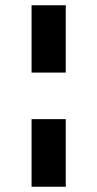

<svg xmlns="http://www.w3.org/2000/svg" viewBox="-20 -715 368 730"><path d="M230 -695V-439H100V-695ZM230 -5H100V-262H230Z"/></svg>

Font: Venryn Sans SemiBold
Style: Regular
Weight: 600
Designer: Owen Earl, indestructible type* (font) & Cristiano Sobral (main changes)
Version: Version 3.60;October 28, 2020;FontCreator 13.0.0.2681 64-bit